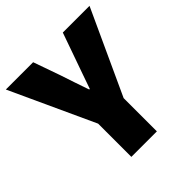

<svg xmlns="http://www.w3.org/2000/svg" viewBox="-185 -782 915 915"><g transform="rotate(-45 272.0 -325.0)"><path d="M186 0V-224L-10 -650H174L222 -514Q234 -477 246 -442Q258 -407 271 -369H275Q288 -407 300.5 -442Q313 -477 326 -514L374 -650H554L358 -224V0Z"/></g></svg>

Font: TypoPRO Source Sans Pro
Style: Regular
Weight: 900
Designer: Paul D. Hunt
Foundry: Adobe Systems Incorporated
Version: Version 2.020;PS 2.000;hotconv 1.0.86;makeotf.lib2.5.63406